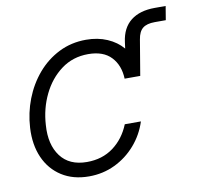

<svg xmlns="http://www.w3.org/2000/svg" viewBox="-71 -678 788 762"><g transform="rotate(-10 322.5 -296.5)"><path d="M228.5 10.3Q164.6 10.3 118.7 -19Q72.8 -48.3 49.8 -100.3Q26.9 -152.3 30.8 -220.2Q34.2 -279.8 55.4 -334.7Q76.7 -389.6 113.5 -432.9Q150.4 -476.1 200.2 -501Q250 -525.9 309.6 -525.9Q356.9 -525.9 394.8 -509.5Q432.6 -493.2 457 -464.4L460.4 -490.2Q467.8 -546.4 503.9 -574.7Q540 -603 600.6 -603H644.5L635.3 -547.4H590.8Q558.6 -547.4 542.2 -534.2Q525.9 -521 521 -490.2L497.1 -347.7Q497.1 -347.7 497.1 -347.2H434.1Q432.1 -401.4 400.6 -434.8Q369.1 -468.3 308.1 -468.3Q246.1 -468.3 199.5 -433.6Q152.8 -398.9 125.5 -342.5Q98.1 -286.1 94.2 -220.2Q88.4 -142.1 123.8 -94.7Q159.2 -47.4 230 -47.4Q292 -47.4 336.4 -80.3Q380.9 -113.3 403.3 -168.9H468.3Q451.7 -117.2 416.5 -76.7Q381.3 -36.1 333 -12.9Q284.7 10.3 228.5 10.3Z"/></g></svg>

Font: Inter Display Light
Style: Italic
Weight: 300
Italic angle: -9.39999°
Designer: Rasmus Andersson
Foundry: rsms
Version: Version 4.000;git-a52131595